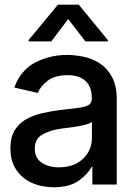

<svg xmlns="http://www.w3.org/2000/svg" viewBox="-20 -787 569 819"><path d="M209 11.7Q157.2 11.7 115.2 -7.3Q73.2 -26.4 48.8 -63.5Q24.4 -100.6 24.4 -154.3Q24.4 -200.7 42.2 -230.5Q60.1 -260.3 90.3 -277.6Q120.6 -294.9 158 -303.7Q195.3 -312.5 233.9 -317.4Q282.7 -322.8 313.2 -326.7Q343.8 -330.6 357.7 -338.9Q371.6 -347.2 371.6 -366.7V-369.1Q371.6 -415.5 345.5 -440.9Q319.3 -466.3 268.1 -466.3Q214.4 -466.3 183.6 -442.9Q152.8 -419.4 141.1 -390.6L41 -413.6Q67.9 -487.8 130.1 -520.3Q192.4 -552.7 266.1 -552.7Q298.8 -552.7 335.7 -545.2Q372.6 -537.6 404.8 -517.1Q437 -496.6 457.5 -459.2Q478 -421.9 478 -362.3V0H374V-74.7H370.1Q355 -44.4 315.9 -16.4Q276.9 11.7 209 11.7ZM231.9 -73.2Q276.4 -73.2 307.6 -90.6Q338.9 -107.9 355.5 -136.2Q372.1 -164.6 372.1 -196.3V-267.1Q364.3 -259.8 339.4 -253.9Q314.5 -248 286.1 -244.1Q257.8 -240.2 240.7 -238.3Q194.8 -231.9 161.6 -213.6Q128.4 -195.3 128.4 -152.8Q128.4 -113.3 157.7 -93.3Q187 -73.2 231.9 -73.2ZM344.2 -610.4 271 -705.6 198.7 -610.4H102.1V-616.2L227.1 -767.1H315.9L439.9 -616.2V-610.4Z"/></svg>

Font: Inter Tight Medium
Style: Regular
Weight: 500
Designer: Rasmus Andersson
Foundry: rsms
Version: Version 3.004; ttfautohint (v1.8.4.7-5d5b)